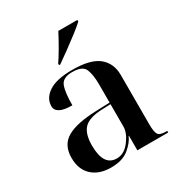

<svg xmlns="http://www.w3.org/2000/svg" viewBox="-181 -893 967 1029"><g transform="rotate(-30 302.5 -378.0)"><path d="M209 10Q280 10 320 -23Q360 -56 374 -90H376V0H567V-10H560Q520 -10 510.5 -27Q501 -44 501 -88V-394Q501 -466 451.5 -507Q402 -548 289 -548Q191 -548 143 -516Q95 -484 95 -435Q95 -383 195 -383Q195 -463 209.5 -500.5Q224 -538 282 -538Q347 -538 361 -502.5Q375 -467 375 -409V-296L289 -293Q169 -289 109.5 -255Q50 -221 50 -141Q50 -69 93 -29.5Q136 10 209 10ZM260 -17Q178 -17 178 -144Q178 -214 208 -247Q238 -280 317 -284L375 -286V-147Q375 -108 340.5 -62.5Q306 -17 260 -17ZM241 -605H248Q276 -624 315.5 -653Q355 -682 391.5 -710Q428 -738 447 -756V-766H329Q312 -732 284.5 -684.5Q257 -637 241 -615Z"/></g></svg>

Font: Noto Serif Display Semi
Style: Regular
Weight: 600
Designer: Monotype Design Team
Foundry: Monotype Imaging Inc.
Version: Version 1.900